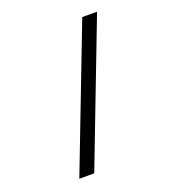

<svg xmlns="http://www.w3.org/2000/svg" viewBox="-140 -816 879 982"><g transform="rotate(-20 300.0 -325.0)"><path d="M204.1 61H123L419.9 -710.9H500.5Z"/></g></svg>

Font: RobotoMono-Regular
Style: Regular
Weight: 400
Designer: Google
Version: Version 2.000985; 2015; ttfautohint (v1.3)